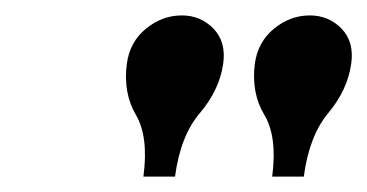

<svg xmlns="http://www.w3.org/2000/svg" viewBox="-20 -812 476 249"><path d="M435.5 -729.5Q430.7 -695.3 405.8 -665.5Q380.9 -635.7 374 -583H333Q339.8 -634.8 322.8 -663.1Q305.7 -691.4 310.5 -729.5Q314.5 -757.8 335.4 -774.9Q356.4 -792 381.8 -792Q406.2 -792 422.9 -774.9Q439.5 -757.8 435.5 -729.5ZM269.5 -729.5Q264.6 -695.3 239.3 -665.5Q213.9 -635.7 207 -583H166Q172.9 -634.8 156.2 -663.1Q139.6 -691.4 144.5 -729.5Q148.4 -757.8 169.4 -774.9Q190.4 -792 215.8 -792Q240.2 -792 256.8 -774.9Q273.4 -757.8 269.5 -729.5Z"/></svg>

Font: okolaks
Style: BoldItalic
Weight: 600
Width: 8
Italic angle: -8°
Version: Version 000.6.0